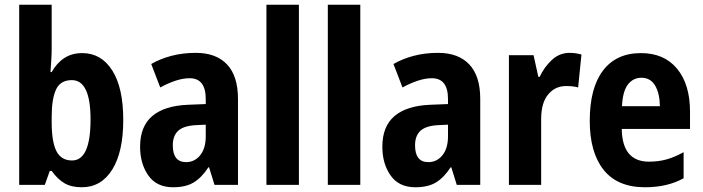

<svg xmlns="http://www.w3.org/2000/svg" viewBox="-20 -780 2967 810"><path d="M198 -574Q198 -554 196.5 -529Q195 -504 193 -476H198Q220 -515 252 -535.5Q284 -556 327 -556Q407 -556 453.5 -483Q500 -410 500 -274Q500 -139 453.5 -64.5Q407 10 325 10Q281 10 252 -7Q223 -24 198 -59H190L169 0H61V-760H198ZM283 -442Q235 -442 216.5 -402.5Q198 -363 198 -288V-264Q198 -182 218 -142.5Q238 -103 284 -103Q362 -103 362 -276Q362 -442 283 -442Z M806 -557Q892 -557 938 -508Q984 -459 984 -363V0H885L862 -74H859Q831 -31 797.5 -10.5Q764 10 710 10Q641 10 606 -39.5Q571 -89 571 -161Q571 -247 622.5 -290.5Q674 -334 773 -338L848 -341V-362Q848 -450 780 -450Q753 -450 722 -440Q691 -430 656 -411L618 -510Q656 -532 703.5 -544.5Q751 -557 806 -557ZM805 -252Q754 -249 731.5 -228Q709 -207 709 -167Q709 -96 765 -96Q801 -96 824.5 -125Q848 -154 848 -205V-254Z M1241 0H1104V-760H1241Z M1500 0H1363V-760H1500Z M1828 -557Q1914 -557 1960 -508Q2006 -459 2006 -363V0H1907L1884 -74H1881Q1853 -31 1819.5 -10.5Q1786 10 1732 10Q1663 10 1628 -39.5Q1593 -89 1593 -161Q1593 -247 1644.5 -290.5Q1696 -334 1795 -338L1870 -341V-362Q1870 -450 1802 -450Q1775 -450 1744 -440Q1713 -430 1678 -411L1640 -510Q1678 -532 1725.5 -544.5Q1773 -557 1828 -557ZM1827 -252Q1776 -249 1753.5 -228Q1731 -207 1731 -167Q1731 -96 1787 -96Q1823 -96 1846.5 -125Q1870 -154 1870 -205V-254Z M2383 -557Q2408 -557 2433 -550L2419 -411Q2399 -417 2368 -417Q2322 -417 2292.5 -381.5Q2263 -346 2263 -278V0H2127V-547H2231L2251 -456H2257Q2275 -496 2307.5 -526.5Q2340 -557 2383 -557Z M2684 -556Q2782 -556 2836.5 -490Q2891 -424 2891 -309V-236H2603Q2605 -98 2718 -98Q2758 -98 2792 -107.5Q2826 -117 2864 -138V-28Q2796 10 2701 10Q2585 10 2526.5 -63.5Q2468 -137 2468 -270Q2468 -409 2524 -482.5Q2580 -556 2684 -556ZM2686 -452Q2651 -452 2629 -423.5Q2607 -395 2604 -332H2764Q2763 -387 2743.5 -419.5Q2724 -452 2686 -452Z"/></svg>

Font: Noto Sans Myanmar UI Condensed
Style: Bold
Weight: 700
Width: 3
Designer: Monotype Design Team
Foundry: Monotype Imaging Inc.
Version: Version 2.103; ttfautohint (v1.8.4.7-5d5b)